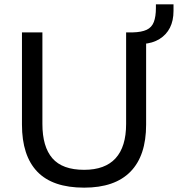

<svg xmlns="http://www.w3.org/2000/svg" viewBox="-20 -854 818 883"><path d="M367 9Q222 9 151.5 -64.5Q81 -138 81 -281V-705H175V-284Q175 -179 221 -126Q267 -73 367 -73Q463 -73 511.5 -126Q560 -179 560 -284V-705H652V-281Q652 -138 580 -64.5Q508 9 367 9ZM638 -652 590 -684V-705Q631 -706 654.5 -717Q678 -728 687.5 -753Q697 -778 697 -817V-834H778V-804Q778 -759 761.5 -726.5Q745 -694 713.5 -674.5Q682 -655 638 -652Z"/></svg>

Font: Mulish Medium
Style: Regular
Weight: 500
Designer: Vernon Adams
Foundry: Vernon Adams
Version: Version 3.603; ttfautohint (v1.8.3)